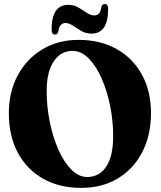

<svg xmlns="http://www.w3.org/2000/svg" viewBox="-20 -904 782 934"><path d="M362 -710Q469 -710 548.2 -665Q627.5 -620 671 -539.8Q714.5 -459.5 714.5 -354Q714.5 -245.5 671.8 -163.5Q629 -81.5 552.8 -35.8Q476.5 10 375.5 10Q268.5 10 189.5 -34.8Q110.5 -79.5 66.8 -161Q23 -242.5 23 -352.5Q23 -457.5 66.5 -538Q110 -618.5 186.5 -664.2Q263 -710 362 -710ZM530.5 -242Q530.5 -316.5 515.5 -390Q500.5 -463.5 473.8 -523.8Q447 -584 411 -620.2Q375 -656.5 333 -656.5Q276 -656.5 241.5 -605.5Q207 -554.5 207 -461.5Q207 -386 222 -311.8Q237 -237.5 263.8 -176.8Q290.5 -116 326.5 -79.5Q362.5 -43 404.5 -43Q463 -43 496.8 -93.5Q530.5 -144 530.5 -242ZM425 -740.5Q397.5 -740.5 375.5 -753.5Q353.5 -766.5 334.8 -779.2Q316 -792 298.5 -792Q269 -792 263.5 -750.5Q260 -736 247.5 -736Q231 -736 231 -760.5Q231 -880.5 312 -880.5Q339.5 -880.5 361.5 -867.5Q383.5 -854.5 402.2 -841.8Q421 -829 439 -829Q468.5 -829 473 -870.5Q477 -884.5 490 -884.5Q506 -884.5 506 -860Q506 -740.5 425 -740.5Z"/></svg>

Font: Fraunces 144pt S050
Style: Bold
Weight: 700
Version: Version 1.000; ttfautohint (v1.8.3)